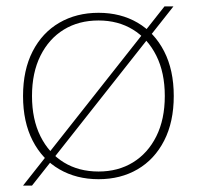

<svg xmlns="http://www.w3.org/2000/svg" viewBox="-20 -550 615 600"><path d="M288 -510Q357 -510 410 -479Q463 -448 493 -389.5Q523 -331 523 -250Q523 -169 493 -110.5Q463 -52 410 -21Q357 10 288 10Q219 10 165.5 -21Q112 -52 82 -110.5Q52 -169 52 -250Q52 -331 82 -389.5Q112 -448 165.5 -479Q219 -510 288 -510ZM288 -486Q226 -486 179.5 -457.5Q133 -429 106.5 -376Q80 -323 80 -250Q80 -177 106.5 -124Q133 -71 179.5 -42.5Q226 -14 288 -14Q349 -14 395.5 -42.5Q442 -71 468.5 -124Q495 -177 495 -250Q495 -323 468.5 -376Q442 -429 395.5 -457.5Q349 -486 288 -486ZM52 30 494 -530H522L80 30Z"/></svg>

Font: Work Sans ExtraLight
Style: Regular
Weight: 200
Designer: Wei Huang
Foundry: Wei Huang
Version: Version 2.010; ttfautohint (v1.8.3)